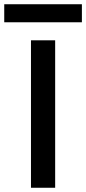

<svg xmlns="http://www.w3.org/2000/svg" viewBox="-71 -885 406 905"><path d="M75 -695H189V0H75ZM-51 -865H315V-780H-51Z"/></svg>

Font: Poppins Medium
Style: Regular
Weight: 500
Designer: Ninad Kale (Devanagari), Jonny Pinhorn (Latin)
Version: Version 5.002